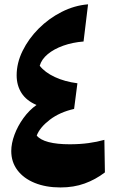

<svg xmlns="http://www.w3.org/2000/svg" viewBox="-20 -842 530 873"><path d="M146 -364.7Q100.1 -384.3 77.9 -418.9Q55.7 -453.6 55.7 -499.5Q55.7 -555.7 82.8 -610.8Q109.9 -666 156 -712.2Q202.1 -758.3 260.3 -787.8Q318.4 -817.4 380.4 -822.3L359.9 -653.3Q310.1 -649.4 267.6 -634.3Q225.1 -619.1 197 -595.7Q168.9 -572.3 160.6 -543Q183.6 -513.2 229 -491.9Q274.4 -470.7 332 -463.4L316.9 -346.7Q251.5 -332 206.3 -297.4Q161.1 -262.7 147 -225.6Q162.6 -206.1 200.9 -196Q239.3 -186 296.9 -186Q343.3 -186 382.6 -191.4Q421.9 -196.8 454.6 -206.1L457 -58.1Q414.1 -25.4 364.7 -7.6Q315.4 10.3 254.9 10.3Q188.5 10.3 137.9 -10.3Q87.4 -30.8 59.3 -68.1Q31.2 -105.5 31.2 -155.3Q31.2 -189.9 45.9 -229.5Q60.5 -269 86.7 -305.2Q112.8 -341.3 146 -364.7Z"/></svg>

Font: Pinar DS1 ExtraBold
Style: Regular
Weight: 800
Designer: Amin Abedi
Version: Version 3.000